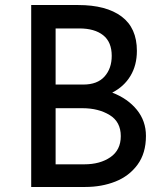

<svg xmlns="http://www.w3.org/2000/svg" viewBox="-20 -743 659 763"><path d="M560 -203Q560 -134 526.5 -88.5Q493 -43 438.5 -21.5Q384 0 319 0H104V-723H291Q402 -723 463 -677.5Q524 -632 524 -541Q524 -484 498.5 -441.5Q473 -399 426 -375Q488 -351 524 -306.5Q560 -262 560 -203ZM201 -407H311Q367 -407 395.5 -439Q424 -471 424 -521Q424 -576 390 -603Q356 -630 295 -630H201ZM460 -202Q460 -259 415.5 -286Q371 -313 308 -313H201V-90H315Q378 -90 419 -118.5Q460 -147 460 -202Z"/></svg>

Font: Josefin Sans
Style: Regular
Weight: 400
Designer: Santiago Orozco
Foundry: Typemade
Version: Version 2.000